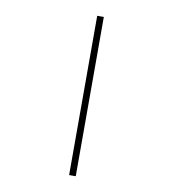

<svg xmlns="http://www.w3.org/2000/svg" viewBox="-93 -854 925 1028"><g transform="rotate(10 370.0 -340.0)"><path d="M388 -773V93H352V-773Z"/></g></svg>

Font: M Major Mono Display
Style: Regular
Weight: 400
Designer: Emre Parlak
Foundry: Emre Parlak
Version: Version 2.000; ttfautohint (v1.8) -l 8 -r 50 -G 200 -x 14 -D